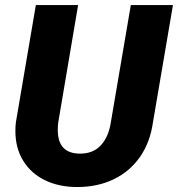

<svg xmlns="http://www.w3.org/2000/svg" viewBox="-20 -731 706 761"><path d="M498.5 -710.9H665.5L586.4 -247.1Q575.2 -167 534.9 -109.1Q494.6 -51.3 430.7 -20.5Q366.7 10.3 286.1 10.3Q213.9 10.3 158.4 -16.6Q103 -43.5 72 -93.8Q41 -144 41 -211.9Q41 -231 43 -246.6L122.1 -710.9H289.6L210.9 -246.1Q209 -232.4 209 -215.8Q209 -122.1 297.4 -122.1Q349.6 -122.1 379.9 -155.3Q410.2 -188.5 418.9 -243.7Z"/></svg>

Font: Mardoto Black
Style: Italic
Weight: 900
Italic angle: -12°
Designer: Christian Robertson, Vahan Hovhannisyan
Foundry: Google
Version: Version 1.000